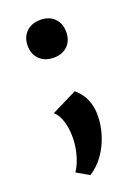

<svg xmlns="http://www.w3.org/2000/svg" viewBox="-123 -476 528 730"><g transform="rotate(-20 141.0 -111.0)"><path d="M113 199 63 170Q81 142 90 107.5Q99 73 99 39Q99 4 90 -25Q81 -54 63 -70L166 -121Q192 -100 204.5 -70.5Q217 -41 217 -7Q217 33 204.5 73Q192 113 168.5 146Q145 179 113 199ZM136 -268Q100 -268 78.5 -289Q57 -310 57 -344Q57 -379 78.5 -400Q100 -421 136 -421Q171 -421 192 -400Q213 -379 213 -344Q213 -310 192 -289Q171 -268 136 -268Z"/></g></svg>

Font: Ysabeau Office
Style: Bold
Weight: 700
Designer: Christian Thalmann (Catharsis Fonts)
Version: Version 2.001;gftools[0.9.30]; featfreeze: tnum,lnum,ss02